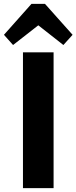

<svg xmlns="http://www.w3.org/2000/svg" viewBox="-48 -970 394 990"><path d="M228.3 -700V0H70.4V-700ZM-27.6 -790.5 114.2 -950H184L326.3 -790.5L278.8 -737.9L105.4 -874.1H193.8L19.4 -737.9Z"/></svg>

Font: Pathway Extreme 8pt Thin
Style: Regular
Weight: 100
Designer: Eduardo Rodriguez Tunni
Foundry: Eduardo Rodriguez Tunni
Version: Version 1.000